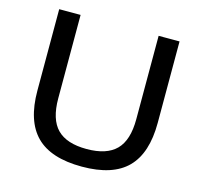

<svg xmlns="http://www.w3.org/2000/svg" viewBox="-108 -857 1029 984"><g transform="rotate(15 407.0 -365.0)"><path d="M87.5 -308V-740H201V-297.5Q201 -186 251.5 -135Q302 -84 408 -84Q514 -84 564.5 -135Q615 -186 615 -297.5V-740H726V-308Q726 -147 648.8 -68.8Q571.5 9.5 408 9.5Q243 9.5 165.2 -68.8Q87.5 -147 87.5 -308Z"/></g></svg>

Font: Encode Sans Expanded Medium
Style: Regular
Weight: 500
Width: 7
Designer: Multiple Designers
Foundry: Impallari Type
Version: Version 2.000